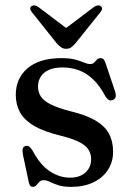

<svg xmlns="http://www.w3.org/2000/svg" viewBox="-20 -699 502 730"><path d="M246 -23.5Q283.5 -23.5 305 -43.2Q326.5 -63 326.5 -94Q326.5 -113 317.2 -128.8Q308 -144.5 284.5 -157.2Q261 -170 217 -181.5Q148.5 -197.5 109.8 -220.5Q71 -243.5 55.5 -273Q40 -302.5 40 -338Q40 -401.5 85.2 -439.8Q130.5 -478 214 -478Q245.5 -478 265.8 -472.5Q286 -467 299.5 -461.2Q313 -455.5 322.5 -455.5Q332.5 -455.5 338 -461.2Q343.5 -467 348.8 -472.5Q354 -478 362.5 -478Q368.5 -478 373 -474.2Q377.5 -470.5 381 -460L417 -353Q421.5 -340 419.8 -331.2Q418 -322.5 409 -319Q400.5 -315.5 394 -319Q387.5 -322.5 381.5 -331.5Q359.5 -373.5 333.5 -397.8Q307.5 -422 278.8 -432.2Q250 -442.5 219 -442.5Q172 -442.5 148.2 -422.5Q124.5 -402.5 124.5 -369Q124.5 -349.5 134.8 -333Q145 -316.5 171.5 -302.8Q198 -289 246.5 -276.5Q307 -262 342.8 -241Q378.5 -220 394.2 -190.8Q410 -161.5 410 -122.5Q410 -83 390.2 -52.8Q370.5 -22.5 334.5 -5.5Q298.5 11.5 250.5 11.5Q220 11.5 201 5Q182 -1.5 169.2 -7.8Q156.5 -14 145.5 -14Q136 -14 130 -7.8Q124 -1.5 118.5 5Q113 11.5 105 11.5Q99.5 11.5 95.5 7.5Q91.5 3.5 89.5 -6L68 -107Q64.5 -124 66 -132Q67.5 -140 75.5 -143.5Q84.5 -146.5 90.8 -142Q97 -137.5 104 -126Q133 -71.5 169.8 -47.5Q206.5 -23.5 246 -23.5ZM251.5 -577.5 125 -673Q117.5 -678 110.8 -678.5Q104 -679 99 -675Q95 -672 95 -666.2Q95 -660.5 101 -653L195.5 -534.5Q204.5 -524.5 212.5 -519Q220.5 -513.5 231.5 -513.5Q243 -513.5 250.8 -519Q258.5 -524.5 267 -534.5L362 -653Q368 -660.5 368 -666.2Q368 -672 364 -675Q359 -679 352.2 -678.5Q345.5 -678 338 -673L211.5 -577.5Z"/></svg>

Font: Fraunces 24pt
Style: Regular
Weight: 400
Version: Version 1.000;[b76b70a41]